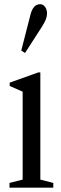

<svg xmlns="http://www.w3.org/2000/svg" viewBox="-20 -870 284 890"><path d="M24 0V-22L85 -37.5V-445L25 -471.5V-487L158 -534.5H167V-37.5L227 -22V0ZM96 -624.5 78.5 -635.5 121 -801Q126.5 -824 137.5 -837.2Q148.5 -850.5 166.5 -850.5Q179.5 -850.5 188.8 -838.2Q198 -826 198 -807Q198 -794.5 192.5 -780.2Q187 -766 174 -745.5Z"/></svg>

Font: Libre Caslon Condensed
Style: Regular
Weight: 400
Designer: Pablo Impallari, Rodrigo Fuenzalida, Katja Schimmel, Ertekin Erdin
Foundry: Pablo Impallari, Rodrigo Fuenzalida
Version: Version 2.000; ttfautohint (v1.8.4.7-5d5b);gftools[0.9.33]